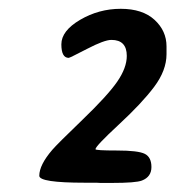

<svg xmlns="http://www.w3.org/2000/svg" viewBox="-20 -725 400 434"><path d="M232.9 -311.5H206.5L197.8 -312H171.4Q68.8 -312 68.8 -327.6Q68.8 -352.1 98.1 -386.2Q108.9 -398.9 166 -453.9Q223.1 -508.8 244.9 -540.3Q266.6 -571.8 266.6 -598.6Q266.6 -634.8 231.9 -634.8Q215.8 -634.8 176.8 -614.5Q137.7 -594.2 135.3 -594.2Q118.7 -594.2 118.7 -624.8Q118.7 -655.3 161.1 -680.2Q203.6 -705.1 252.9 -705.1Q302.2 -705.1 329.3 -680.2Q356.4 -655.3 356.4 -620.1V-602.5Q356.4 -565.9 328.4 -528.6Q300.3 -491.2 248 -442.9Q195.8 -394.5 195.8 -387.7Q195.8 -384.8 244.1 -384.8Q292.5 -384.8 307.4 -377.2Q322.3 -369.6 322.3 -347.4Q322.3 -325.2 300.8 -316.9Q287.1 -311.5 232.9 -311.5Z"/></svg>

Font: Averia Sans Libre
Style: Bold Italic
Weight: 700
Italic angle: -6.90001°
Version: Version 1.002